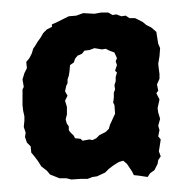

<svg xmlns="http://www.w3.org/2000/svg" viewBox="-20 -726 299 307"><path d="M120 -440H109L94 -439L86 -441H75L70 -443L60 -447L55 -453L46 -460L41 -468L35 -476L30 -482L29 -492L23 -498L20 -507L21 -514L18 -523L19 -533V-540L17 -549L16 -558V-573V-583L18 -587L16 -599L19 -609L23 -617L22 -627L27 -633L31 -641L33 -648L37 -654L40 -659L45 -666L49 -673L55 -679L63 -683V-687L72 -691L80 -695L90 -700L102 -701L113 -705L131 -704L142 -706H153L160 -702L166 -703L174 -700L181 -701L187 -697H196L208 -691L214 -686L222 -682L230 -675L232 -662L233 -656L236 -649L235 -636L233 -624L234 -615L235 -608V-600L231 -591L233 -581L230 -577L235 -567L232 -553L233 -546L236 -536L233 -525L235 -518L233 -508L237 -503L235 -490L234 -484L237 -476L233 -470L232 -464L227 -454L220 -449L216 -443L203 -445L194 -446L191 -452L183 -464L177 -469L170 -467L162 -462L154 -456L148 -450L135 -444L128 -443ZM112 -501 123 -503 128 -502 134 -505 139 -510 145 -513 149 -515 154 -520 156 -527 158 -531 162 -540 164 -544 163 -558 161 -562 162 -570V-578L164 -583L163 -590L165 -596V-603L167 -610L164 -613L167 -622L165 -628L167 -633L163 -642L155 -645L149 -648L143 -647L131 -649L123 -646L115 -645L111 -640L104 -637L100 -632L98 -626L92 -622L91 -611L90 -605L88 -599V-593L86 -589L84 -580L88 -573L84 -565L87 -555V-548V-543L85 -535L87 -528L90 -524V-518L92 -515L98 -509L100 -505L109 -504Z"/></svg>

Font: Winky Rough SemiBold
Style: Regular
Weight: 600
Designer: Simon Atzbach
Foundry: typofactur
Version: Version 1.206; ttfautohint (v1.8.4.7-5d5b)